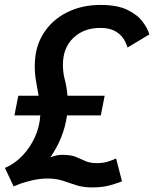

<svg xmlns="http://www.w3.org/2000/svg" viewBox="-36 -766 640 798"><path d="M24 -286.5 40 -368H124.5Q119.5 -397.5 114 -427.5Q108.5 -457.5 108.5 -491.5Q108.5 -570 144.5 -626.8Q180.5 -683.5 242.2 -714.5Q304 -745.5 382 -745.5Q451.5 -745.5 493.5 -725Q535.5 -704.5 556.8 -675.8Q578 -647 585 -623L494 -568.5Q489 -587 476.8 -605.8Q464.5 -624.5 441.5 -637.2Q418.5 -650 380.5 -650Q312 -650 268.8 -608.5Q225.5 -567 225.5 -497Q225.5 -464.5 233.2 -435.5Q241 -406.5 244.5 -368H399L383 -286.5H242.5Q229.5 -193 173.5 -112.5Q199 -122.5 222.5 -122.5Q258.5 -122.5 279.2 -114Q300 -105.5 318.5 -96.8Q337 -88 367 -88Q395 -88 417.2 -95.8Q439.5 -103.5 446.5 -107.5L471 -12.5Q460.5 -7.5 426.2 2.8Q392 13 348 13Q309.5 13 281 3.8Q252.5 -5.5 225 -14.8Q197.5 -24 162 -24Q130 -24 99 -16.8Q68 -9.5 47 -2Q34 4 20.5 8.5L-15.5 -68Q25.5 -85.5 57.8 -119.5Q90 -153.5 109.5 -197.2Q129 -241 131.5 -286.5Z"/></svg>

Font: Epilogue SemiBold
Style: Italic
Weight: 600
Italic angle: -12°
Designer: Tyler Finck
Foundry: Etcetera Type Co
Version: Version 2.111; ttfautohint (v1.8.3)